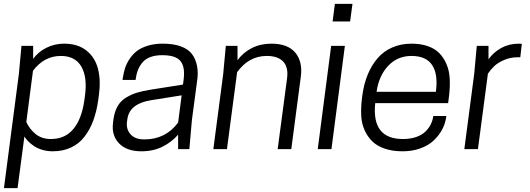

<svg xmlns="http://www.w3.org/2000/svg" viewBox="-30 -765 2718 985"><path d="M298.8 -541Q369.1 -541 413.6 -505.6Q458 -470.2 472.9 -411.1Q487.8 -352.1 477.1 -274.9L474.1 -252.9Q465.8 -193.4 448.5 -146.5Q431.2 -99.6 403.3 -63.5Q375.5 -27.3 334 -8.1Q292.5 11.2 240.2 11.2Q211.4 11.2 186 3.4Q160.6 -4.4 143.1 -16.6Q125.5 -28.8 113.8 -41Q102.1 -53.2 95.2 -64.9L60.1 200.2H-9.8L66.9 -386.2L80.1 -529.8H140.1V-462.9Q165.5 -498.5 207.8 -519.8Q250 -541 298.8 -541ZM231 -51.8Q304.2 -51.8 346.9 -103.8Q389.6 -155.8 402.8 -251L405.8 -272.9Q418.9 -369.6 387.2 -423.8Q355.5 -478 282.2 -478Q196.3 -478 139.2 -401.9L105 -139.2Q120.6 -104 152.1 -77.9Q183.6 -51.8 231 -51.8Z M883.8 0V-74.2Q851.6 -36.6 804.2 -12.7Q756.8 11.2 694.8 11.2Q620.1 11.2 580.8 -29.5Q541.5 -70.3 549.8 -134.8L551.8 -150.9Q557.1 -191.4 573 -219.5Q588.9 -247.6 616.5 -264.2Q644 -280.8 672.9 -289.6Q701.7 -298.3 744.6 -305.2L908.7 -331.1L911.6 -353Q920.9 -419.4 896.7 -450.7Q872.6 -481.9 802.7 -481.9Q766.6 -481.9 740.5 -471.9Q714.4 -461.9 699.5 -443.1Q684.6 -424.3 676.8 -403.3Q668.9 -382.3 665.5 -355H598.6L600.6 -368.2Q604.5 -394.5 612.1 -417.2Q619.6 -439.9 635.3 -463.4Q650.9 -486.8 672.4 -503.4Q693.8 -520 728 -530.5Q762.2 -541 804.7 -541Q860.4 -541 898.4 -526.9Q936.5 -512.7 955.6 -486.8Q974.6 -460.9 981.2 -424.8Q987.8 -388.7 980.5 -344.2L954.6 -149.9L941.4 0ZM710.4 -49.8Q819.8 -49.8 883.8 -136.2L901.9 -275.9L745.6 -251Q634.8 -233.4 623.5 -154.8L621.6 -141.1Q616.2 -103.5 639.2 -76.7Q662.1 -49.8 710.4 -49.8Z M1464.4 0H1394.5L1442.4 -360.8Q1450.7 -419.4 1423.3 -448.7Q1396 -478 1338.4 -478Q1247.1 -478 1186.5 -395L1134.3 0H1064.5L1115.2 -386.2L1128.4 -529.8H1188.5V-456.1Q1217.3 -495.6 1261.7 -518.3Q1306.2 -541 1362.3 -541Q1446.3 -541 1484.9 -494.9Q1523.4 -448.7 1513.2 -371.1Z M1600.1 0 1668.9 -529.8H1739.3L1670.4 0ZM1778.3 -745.1 1766.1 -654.8H1676.3L1688 -745.1Z M2269 -235.8H1895Q1875.5 -51.8 2037.1 -51.8Q2075.2 -51.8 2104.7 -62Q2134.3 -72.3 2152.1 -89.6Q2169.9 -106.9 2179.9 -127Q2189.9 -147 2192.9 -169.9H2259.8L2257.8 -157.2Q2252.9 -127 2237.1 -98.1Q2221.2 -69.3 2194.8 -44.2Q2168.5 -19 2127 -3.9Q2085.4 11.2 2035.2 11.2Q1983.4 11.2 1943.6 -2.4Q1903.8 -16.1 1879.4 -40.3Q1855 -64.5 1840.1 -97.9Q1825.2 -131.3 1823.2 -170.9Q1821.3 -210.4 1826.2 -254.9L1829.1 -276.9Q1836.9 -335 1856.4 -382.3Q1876 -429.7 1906.5 -465.6Q1937 -501.5 1981.7 -521.2Q2026.4 -541 2081.1 -541Q2128.4 -541 2164.8 -528.3Q2201.2 -515.6 2224.1 -491.9Q2247.1 -468.3 2261 -435.3Q2274.9 -402.3 2277.1 -362.1Q2279.3 -321.8 2273.9 -274.9ZM2081.1 -478Q2009.3 -478 1961.4 -427.2Q1913.6 -376.5 1901.9 -293.9H2206.1Q2218.3 -383.3 2187.3 -430.7Q2156.2 -478 2081.1 -478Z M2632.8 -541 2647 -540 2639.2 -471.2H2625Q2587.9 -471.2 2555.7 -457Q2523.4 -442.9 2505.4 -425.5Q2487.3 -408.2 2473.1 -387.2L2421.9 0H2352.1L2402.8 -386.2L2416 -529.8H2476.1V-460.9Q2502 -497.1 2541.7 -519Q2581.5 -541 2632.8 -541Z"/></svg>

Font: Cooper Hewitt
Style: Book Italic
Weight: 706
Designer: Village Type and Design LLC
Foundry: Cooper Hewitt Smithsonian Design Museum
Version: 1.000